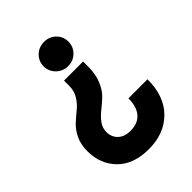

<svg xmlns="http://www.w3.org/2000/svg" viewBox="-210 -624 925 925"><g transform="rotate(-45 252.5 -161.5)"><path d="M320 -382.5Q296 -358 260 -358Q224 -358 199.5 -382.5Q175 -407 175 -441Q175 -475 199.5 -499Q224 -523 260 -523Q296 -523 320 -499Q344 -475 344 -441Q344 -407 320 -382.5ZM252 200Q149 200 92 143Q35 86 35 -3Q35 -49 51.5 -83Q68 -117 91.5 -138.5Q115 -160 139 -179.5Q163 -199 179.5 -226Q196 -253 196 -288V-323H326V-287Q326 -236 309.5 -197Q293 -158 269.5 -136Q246 -114 222 -95Q198 -76 181.5 -53.5Q165 -31 165 -3Q165 31 188 53Q211 75 252 75Q302 75 328.5 44.5Q355 14 355 -43H485Q485 72 421 136Q357 200 252 200Z"/></g></svg>

Font: OVRPSS Recut ExtraBold
Style: Regular
Weight: 800
Designer: Giant Group
Foundry: Giant Group
Version: Version 1.001;hotconv 1.0.109;makeotfexe 2.5.65596